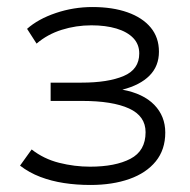

<svg xmlns="http://www.w3.org/2000/svg" viewBox="-20 -516 540 546"><path d="M237 10Q197.5 10 161.8 4.5Q126 -1 94.5 -13Q63 -25 37 -45L70 -91Q104.5 -64 148.2 -53Q192 -42 236 -42Q308 -42 351 -64.5Q394 -87 394 -140Q394 -186 347 -207.5Q300 -229 213 -229H124V-281H212Q287 -281 331.5 -299.8Q376 -318.5 376 -364Q376 -390 359 -407.8Q342 -425.5 311.2 -434.8Q280.5 -444 240 -444Q196 -444 155.5 -431.2Q115 -418.5 84 -392L57 -434Q88.5 -462 138.8 -479Q189 -496 243 -496Q300 -496 342.5 -481Q385 -466 408.5 -437.8Q432 -409.5 432 -369Q432 -328 405.2 -301Q378.5 -274 328 -261Q387.5 -250 418.8 -217.8Q450 -185.5 450 -139Q450 -90.5 423 -57.2Q396 -24 348 -7Q300 10 237 10Z"/></svg>

Font: Geologica Cursive Thin
Style: Regular
Weight: 250
Designer: Sindre Bremnes, Frode Helland
Foundry: Monokrom Skriftforlag AS
Version: Version 1.010;gftools[0.9.28]